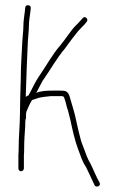

<svg xmlns="http://www.w3.org/2000/svg" viewBox="-20 -657 449 731"><path d="M56 -227C56 -180 51 -138 51 -94C51 -84 51 -75 50 -67V-16C50 -10 54 -5 60 -5C66 -5 71 -10 71 -16V-66C72 -74 72 -83 72 -94C72 -120 74 -150 76 -176C76 -184 76 -193 77 -202C78 -203 79 -205 79 -208V-219C79 -225 80 -230 81 -233C87 -247 93 -262 102 -276L111 -279L129 -285C134 -286 140 -287 146 -288L164 -290C170 -291 175 -291 180 -291H210C219 -291 223 -291 225 -283C232 -265 232 -254 239 -236L248 -200C256 -162 265 -122 277 -90C286 -66 294 -40 307 -22C318 0 330 27 340 48C347 60 366 50 359 38C347 18 336 -11 325 -33C314 -50 305 -76 297 -98C288 -119 286 -132 279 -158C273 -182 266 -221 259 -242C253 -260 251 -272 245 -290C238 -310 230 -312 210 -312H180C159 -312 133 -311 118 -303C125 -316 135 -337 142 -349C170 -388 196 -436 227 -472C236 -484 246 -498 255 -510L270 -529C281 -544 288 -549 301 -563L310 -574C319 -584 303 -599 295 -588L285 -577C273 -563 264 -557 253 -542L238 -522C230 -511 220 -497 211 -486C179 -450 153 -401 125 -361C111 -340 101 -315 88 -293H86C83 -292 81 -290 78 -288C80 -360 83 -431 86 -498C87 -520 90 -539 90 -557C90 -578 94 -597 96 -615L97 -625C98 -632 95 -636 88 -637C81 -638 77 -635 76 -628L75 -617C73 -598 69 -578 69 -557C69 -538 66 -521 65 -500C63 -452 59 -406 59 -353C58 -316 56 -265 56 -227Z"/></svg>

Font: Electronic
Style: Thn
Weight: 100
Version: Version 1.011